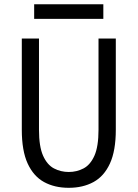

<svg xmlns="http://www.w3.org/2000/svg" viewBox="-20 -884 656 916"><path d="M308 12Q240.5 12 190.2 -15.5Q140 -43 112 -103.8Q84 -164.5 84 -265V-700H166V-265Q166 -185 185.5 -141.2Q205 -97.5 237.5 -80.5Q270 -63.5 308 -63.5Q346 -63.5 378.5 -80.5Q411 -97.5 430.5 -141.2Q450 -185 450 -265V-700H532.5V-265Q532.5 -165 504.5 -104Q476.5 -43 426 -15.5Q375.5 12 308 12ZM143 -794V-863.5H473V-794Z"/></svg>

Font: Overpass Mono Light
Style: Regular
Weight: 400
Monospace: yes
Version: Version 4.000